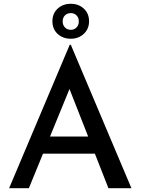

<svg xmlns="http://www.w3.org/2000/svg" viewBox="-20 -991 740 1011"><path d="M28 0 347 -755H353L672 0H551L319 -591L394 -640L132 0ZM221 -272H481L517 -182H190ZM256 -879Q256 -920 283.5 -945.5Q311 -971 353 -971Q394 -971 421.5 -945.5Q449 -920 449 -879Q449 -839 421.5 -813Q394 -787 353 -787Q311 -787 283.5 -812.5Q256 -838 256 -879ZM310 -878Q310 -859 322 -846.5Q334 -834 353 -834Q371 -834 383 -846.5Q395 -859 395 -878Q395 -898 383 -910Q371 -922 353 -922Q334 -922 322 -910Q310 -898 310 -878Z"/></svg>

Font: Reem Kufi
Style: Regular
Weight: 400
Designer: Khaled Hosny
Version: Version 1.6